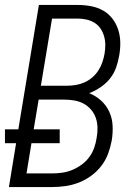

<svg xmlns="http://www.w3.org/2000/svg" viewBox="-26 -755 546 775"><path d="M10 0 39 -177H-6V-233H48L131 -735H288Q315 -735 341.5 -730Q368 -725 390 -712.5Q412 -700 427.5 -680Q443 -660 451 -635.5Q459 -611 459.5 -584Q460 -557 455 -530Q451 -506 442.5 -482Q434 -458 418 -438Q402 -418 380 -403Q358 -388 334 -379Q361 -368 382 -349Q403 -330 415 -304Q427 -278 428.5 -248Q430 -218 425 -188Q420 -161 410.5 -135Q401 -109 383.5 -86Q366 -63 342 -45.5Q318 -28 292 -18Q266 -8 239 -4Q212 0 185 0ZM139 -409H245Q262 -409 280 -412Q298 -415 315 -422.5Q332 -430 346.5 -442.5Q361 -455 371 -470.5Q381 -486 387 -503.5Q393 -521 396 -538Q399 -556 399 -574Q399 -592 394 -609Q389 -626 379.5 -640Q370 -654 355.5 -663Q341 -672 323.5 -676Q306 -680 288 -680H184ZM185 -55Q205 -55 225.5 -58Q246 -61 265.5 -69Q285 -77 303 -90Q321 -103 334 -120.5Q347 -138 354 -158Q361 -178 364 -198Q368 -219 367.5 -240Q367 -261 360.5 -279.5Q354 -298 341 -313Q328 -328 311 -337Q294 -346 273.5 -349.5Q253 -353 232 -353H130L110 -233H215V-177H101L81 -55Z"/></svg>

Font: Iosevka SS18 Light
Style: Italic
Weight: 300
Italic angle: -9°
Monospace: yes
Designer: Belleve Invis
Foundry: Belleve Invis
Version: Version 25.1.1; ttfautohint (v1.8.4)